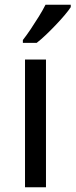

<svg xmlns="http://www.w3.org/2000/svg" viewBox="-20 -786 317 806"><path d="M173 0H85V-536H173ZM277 -756Q268 -742 251 -722Q234 -702 213.5 -680.5Q193 -659 172.5 -639.5Q152 -620 134 -606H76V-618Q91 -637 108.5 -663Q126 -689 143 -716.5Q160 -744 171 -766H277Z"/></svg>

Font: Noto Sans Hebrew
Style: Regular
Weight: 400
Designer: Monotype Design Team
Foundry: Monotype Imaging Inc.
Version: Version 2.003;January 10, 2023;FontCreator 14.0.0.2877 64-bi